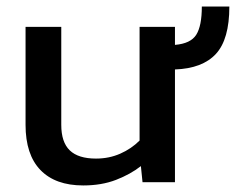

<svg xmlns="http://www.w3.org/2000/svg" viewBox="-20 -556 742 586"><path d="M234 10Q149 10 103.5 -37Q58 -84 58 -175V-474H167V-175Q167 -122 193 -97Q219 -72 273 -72Q313 -72 347 -87Q381 -102 406 -127V-474H514V-419Q562 -423 579 -450Q596 -477 596 -536H680Q680 -436 639 -391.5Q598 -347 514 -344V0H415L410 -49Q378 -24 334 -7Q290 10 234 10Z"/></svg>

Font: Kanit
Style: Regular
Weight: 400
Designer: Katatrad Team
Foundry: CadsonDemak
Version: Version 2.000; ttfautohint (v1.8.3)